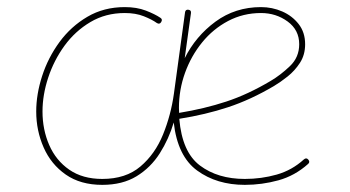

<svg xmlns="http://www.w3.org/2000/svg" viewBox="-20 -517 980 538"><path d="M266.6 -15.6Q332.5 -15.6 373.5 -50.5Q414.6 -85.4 436.8 -140.1Q459 -194.8 467.3 -254.4L498.5 -482.4Q499.5 -490.7 507.8 -489.7Q516.1 -488.8 515.1 -480.5L497.6 -354Q528.3 -415.5 583.7 -456.3Q639.2 -497.1 711.4 -497.1Q742.7 -497.1 770.8 -484.9Q798.8 -472.7 816.9 -449.5Q835 -426.3 835 -393.1Q835 -363.3 820.6 -341.1Q806.2 -318.8 785.9 -302.7Q765.6 -286.6 747.6 -275.9Q682.1 -237.3 619.1 -216.6Q556.2 -195.8 482.4 -184.1Q490.2 -90.8 540.3 -53.2Q590.3 -15.6 666 -15.6Q712.4 -15.6 755.4 -27.8Q798.3 -40 831.5 -70.3Q838.4 -76.2 843.8 -69.8Q849.6 -63 843.3 -57.6Q806.2 -24.4 760 -11.7Q713.9 1 666 1Q587.4 1 532.5 -39.1Q477.5 -79.1 466.8 -173.8Q453.1 -127.4 427.7 -87.4Q402.3 -47.4 362.8 -23.2Q323.2 1 266.6 1Q205.6 1 164.3 -27.8Q123 -56.6 102.3 -103.8Q81.5 -150.9 81.5 -204.6Q81.5 -252.9 98.1 -304.2Q114.7 -355.5 146.7 -399.2Q178.7 -442.9 224.9 -470Q271 -497.1 329.6 -497.1Q363.3 -497.1 388.7 -487.3Q414.1 -477.5 429.2 -467.3Q436.5 -462.9 431.6 -455.1Q427.2 -447.8 419.4 -452.6Q405.8 -462.4 383.1 -471.4Q360.4 -480.5 329.6 -480.5Q275.9 -480.5 233.2 -455.1Q190.4 -429.7 160.6 -388.7Q130.9 -347.7 115 -299.3Q99.1 -251 99.1 -204.6Q99.1 -153.8 117.9 -110.6Q136.7 -67.4 174.1 -41.5Q211.4 -15.6 266.6 -15.6ZM711.4 -480.5Q661.6 -480.5 619.4 -458.3Q577.1 -436 546.4 -398.2Q515.6 -360.4 498.5 -313Q481.4 -265.6 481.4 -214.8Q481.4 -207.5 481.9 -200.7Q553.2 -212.4 614 -232.4Q674.8 -252.4 738.8 -290.5Q766.1 -306.6 792.2 -331.5Q818.4 -356.4 818.4 -393.1Q818.4 -433.1 785.9 -456.8Q753.4 -480.5 711.4 -480.5Z"/></svg>

Font: Mikhak Thin
Style: Regular
Weight: 100
Designer: Amin Abedi
Version: Version 3.3